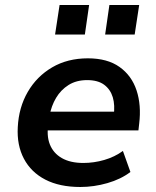

<svg xmlns="http://www.w3.org/2000/svg" viewBox="-20 -737 625 767"><path d="M301 10Q218 10 161 -19.5Q104 -49 75.5 -103Q47 -157 51 -229Q55 -308 91 -370Q127 -432 188.5 -468Q250 -504 331 -504Q409 -504 457.5 -469.5Q506 -435 525.5 -376Q545 -317 536 -243L533 -216H151L162 -291H451L434 -274Q440 -317 430.5 -348.5Q421 -380 396 -398.5Q371 -417 328 -417Q285 -417 254 -397.5Q223 -378 204 -346Q185 -314 178 -275L174 -247Q165 -196 179 -160.5Q193 -125 227 -105.5Q261 -86 313 -86Q355 -86 396.5 -98Q438 -110 471 -134L501 -50Q463 -21 409 -5.5Q355 10 301 10ZM400 -599 417 -717H536L518 -599ZM200 -599 218 -717H336L319 -599Z"/></svg>

Font: Nunito Sans 10pt
Style: Bold Italic
Weight: 700
Italic angle: -9°
Designer: Vernon Adams
Foundry: Vernon Adams
Version: Version 3.101;gftools[0.9.27]